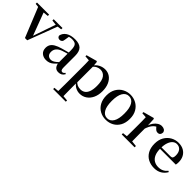

<svg xmlns="http://www.w3.org/2000/svg" viewBox="178 -1659 3033 3033"><g transform="rotate(45 1695.0 -142.0)"><path d="M253 4 38 -527H162L328 -85H309L314 -98L462 -527H505L304 4ZM-9 -498V-527H262V-498L155 -487H89ZM364 -498V-527H561V-498L480 -487H460Z M733 16Q672 16 632 -19Q592 -54 592 -117Q592 -158 610 -189.5Q628 -221 670.5 -246Q713 -271 784 -291Q825 -303 873 -315.5Q921 -328 961 -337V-312Q921 -302 880.5 -290.5Q840 -279 810 -268Q752 -246 725 -212.5Q698 -179 698 -133Q698 -87 722 -64Q746 -41 784 -41Q803 -41 823 -49Q843 -57 869 -77.5Q895 -98 930 -135L943 -84H913Q883 -52 857 -29.5Q831 -7 801.5 4.5Q772 16 733 16ZM1007 15Q959 15 934 -15Q909 -45 904 -96V-99V-372Q904 -426 893 -456Q882 -486 858 -498Q834 -510 795 -510Q768 -510 740 -503Q712 -496 677 -480L731 -506L719 -428Q716 -392 699.5 -377Q683 -362 661 -362Q617 -362 607 -404Q619 -468 676.5 -505.5Q734 -543 830 -543Q925 -543 969 -499Q1013 -455 1013 -356V-100Q1013 -60 1023 -45.5Q1033 -31 1051 -31Q1063 -31 1073 -37.5Q1083 -44 1096 -61L1112 -46Q1095 -15 1069.5 0Q1044 15 1007 15Z M1138 259V231L1248 221H1310L1421 231V259ZM1216 259Q1217 221 1217.5 179Q1218 137 1218.5 95.5Q1219 54 1219 19V-299Q1219 -350 1218.5 -387.5Q1218 -425 1216 -461L1133 -467V-492L1310 -541L1323 -532L1330 -450L1332 -444V-77L1330 -65V19Q1330 53 1330.5 94.5Q1331 136 1331.5 178.5Q1332 221 1333 259ZM1483 16Q1436 16 1392.5 -6Q1349 -28 1312 -80H1299L1316 -101Q1348 -66 1378 -53.5Q1408 -41 1446 -41Q1488 -41 1521 -62.5Q1554 -84 1573.5 -134Q1593 -184 1593 -266Q1593 -383 1554 -435.5Q1515 -488 1451 -488Q1417 -488 1384 -473Q1351 -458 1310 -411L1297 -432H1307Q1345 -491 1395.5 -517Q1446 -543 1501 -543Q1562 -543 1610 -510Q1658 -477 1686 -415.5Q1714 -354 1714 -268Q1714 -180 1683.5 -116.5Q1653 -53 1601 -18.5Q1549 16 1483 16Z M2066 16Q1993 16 1933.5 -17Q1874 -50 1839 -113Q1804 -176 1804 -265Q1804 -354 1840.5 -416Q1877 -478 1937 -510.5Q1997 -543 2066 -543Q2136 -543 2196 -511Q2256 -479 2292.5 -417Q2329 -355 2329 -265Q2329 -175 2294 -112.5Q2259 -50 2199.5 -17Q2140 16 2066 16ZM2066 -17Q2133 -17 2170.5 -79.5Q2208 -142 2208 -263Q2208 -385 2170.5 -447.5Q2133 -510 2066 -510Q2000 -510 1962.5 -447.5Q1925 -385 1925 -263Q1925 -142 1962.5 -79.5Q2000 -17 2066 -17Z M2411 0V-29L2520 -41H2587L2699 -29V0ZM2487 0Q2488 -25 2488.5 -66.5Q2489 -108 2489.5 -153Q2490 -198 2490 -232V-301Q2490 -352 2489.5 -388.5Q2489 -425 2487 -461L2404 -467V-492L2583 -541L2596 -532L2603 -390V-389V-232Q2603 -198 2603.5 -153Q2604 -108 2604.5 -66.5Q2605 -25 2606 0ZM2602 -320 2574 -377H2597Q2612 -429 2639 -466Q2666 -503 2699 -523Q2732 -543 2766 -543Q2798 -543 2821.5 -529.5Q2845 -516 2852 -485Q2852 -456 2837.5 -437.5Q2823 -419 2792 -419Q2770 -419 2753 -431Q2736 -443 2718 -465L2695 -490L2735 -486Q2688 -467 2656.5 -428Q2625 -389 2602 -320Z M3148 16Q3070 16 3009.5 -16Q2949 -48 2914.5 -110.5Q2880 -173 2880 -264Q2880 -351 2916.5 -413.5Q2953 -476 3012.5 -509.5Q3072 -543 3140 -543Q3210 -543 3259 -514.5Q3308 -486 3333 -437.5Q3358 -389 3358 -328Q3358 -292 3352 -267H2930V-300H3201Q3230 -300 3240.5 -316Q3251 -332 3251 -369Q3251 -434 3220.5 -472Q3190 -510 3136 -510Q3098 -510 3067 -484Q3036 -458 3017.5 -406Q2999 -354 2999 -277Q2999 -195 3022.5 -143Q3046 -91 3088 -66.5Q3130 -42 3183 -42Q3236 -42 3274 -61.5Q3312 -81 3340 -117L3357 -103Q3325 -47 3272 -15.5Q3219 16 3148 16Z"/></g></svg>

Font: Noto Serif SC ExtraLight SemiBold
Style: Regular
Weight: 600
Version: Version 2.002-H1;hotconv 1.1.0;makeotfexe 2.6.0